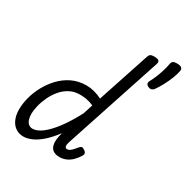

<svg xmlns="http://www.w3.org/2000/svg" viewBox="-215 -1156 1318 1356"><g transform="rotate(30 443.5 -478.0)"><path d="M159 17Q122 17 94.5 -1.5Q67 -20 52 -54.5Q37 -89 37 -135Q37 -181 50.5 -233Q64 -285 91.5 -335.5Q119 -386 158.5 -427.5Q198 -469 250 -494Q302 -519 367 -519Q398 -519 431 -510.5Q464 -502 494 -486L632 -903Q638 -923 647.5 -929Q657 -935 677 -935Q708 -935 716.5 -925.5Q725 -916 718 -896L458 -108Q451 -85 454 -72.5Q457 -60 471 -60Q482 -60 492 -66.5Q502 -73 513 -85Q524 -97 537 -113Q545 -123 553.5 -125Q562 -127 575 -118Q591 -108 593.5 -98Q596 -88 590 -77Q572 -48 550.5 -27Q529 -6 504 4.5Q479 15 451 15Q416 15 396 -1Q376 -17 372 -49.5Q368 -82 381 -130Q381 -133 381.5 -135.5Q382 -138 383 -140Q343 -86 303.5 -51Q264 -16 227 0.5Q190 17 159 17ZM128 -150Q128 -123 135 -103.5Q142 -84 155.5 -73.5Q169 -63 187 -63Q222 -63 264.5 -95Q307 -127 353.5 -189Q400 -251 446 -339L471 -417Q439 -431 411 -435.5Q383 -440 358 -440Q313 -440 276 -420.5Q239 -401 211.5 -368.5Q184 -336 165.5 -297Q147 -258 137.5 -219.5Q128 -181 128 -150ZM750 -728Q735 -735 731.5 -745Q728 -755 738 -773Q748 -791 760 -819.5Q772 -848 782 -880Q792 -912 797 -940Q799 -957 808 -965Q817 -973 842 -973Q866 -973 877.5 -965Q889 -957 887 -940Q882 -910 867.5 -873.5Q853 -837 834 -801.5Q815 -766 795 -738Q790 -731 778.5 -725.5Q767 -720 750 -728Z"/></g></svg>

Font: Playwrite DE LA
Style: Regular
Weight: 400
Designer: Veronika Burian, José Scaglione
Foundry: TypeTogether
Version: Version 1.002